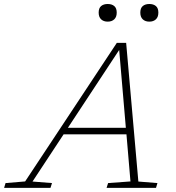

<svg xmlns="http://www.w3.org/2000/svg" viewBox="-85 -916 858 936"><path d="M589.5 -31 682.5 -23.5 675.5 0H434.5L442 -23.5L551 -31.5L531.5 -261H225L73.5 -31L168.5 -23.5L161 0H-65L-58 -23.5L37.5 -31.5L484.5 -707H530ZM246 -293H528.5L496 -672.5ZM440 -810.5Q420 -810.5 408 -821.8Q396 -833 396 -854.5Q396 -876.5 408 -886.5Q420 -896.5 440 -896.5Q460 -896.5 472 -886.5Q484 -876.5 484 -854.5Q484 -833 472 -821.8Q460 -810.5 440 -810.5ZM643 -810.5Q623 -810.5 611 -821.8Q599 -833 599 -854.5Q599 -876.5 611 -886.5Q623 -896.5 643 -896.5Q663 -896.5 675 -886.5Q687 -876.5 687 -854.5Q687 -833 675 -821.8Q663 -810.5 643 -810.5Z"/></svg>

Font: Newsreader Caption ExtraLight
Style: Italic
Weight: 275
Italic angle: -17°
Designer: Hugues Gentile
Foundry: Production Type
Version: Version 1.001